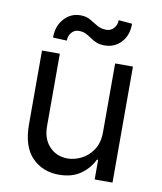

<svg xmlns="http://www.w3.org/2000/svg" viewBox="-84 -814 749 889"><g transform="rotate(10 290.5 -369.5)"><path d="M420.5 -223V-545.5H504.3V0H420.5V-92.3H414.8Q395.6 -50.8 355.1 -21.8Q314.6 7.1 252.8 7.1Q176.1 7.1 126.4 -43.7Q76.7 -94.5 76.7 -198.9V-545.5H160.5V-204.5Q160.5 -144.9 194.1 -109.4Q227.6 -73.9 279.8 -73.9Q311.1 -73.9 343.6 -89.8Q376.1 -105.8 398.3 -138.8Q420.5 -171.9 420.5 -223ZM181.8 -610.8 116.5 -613.6Q116.5 -668 147.5 -702.6Q178.6 -737.2 224.4 -737.2Q251.4 -737.2 270.8 -725.9Q290.1 -714.5 309.1 -703.1Q328.1 -691.8 353.7 -691.8Q373.9 -691.8 388 -707.6Q402 -723.4 402 -745.7L465.9 -740.1Q465.9 -684.7 434.8 -652Q403.8 -619.3 358 -619.3Q333.5 -619.3 317.5 -626.2Q301.5 -633.2 289.1 -642Q276.6 -650.9 262.8 -657.8Q248.9 -664.8 228.7 -664.8Q208.5 -664.8 195.1 -649Q181.8 -633.2 181.8 -610.8Z"/></g></svg>

Font: Inter UI
Style: Regular
Weight: 400
Designer: Rasmus Andersson
Foundry: rsms
Version: 3.2;8d6f07862